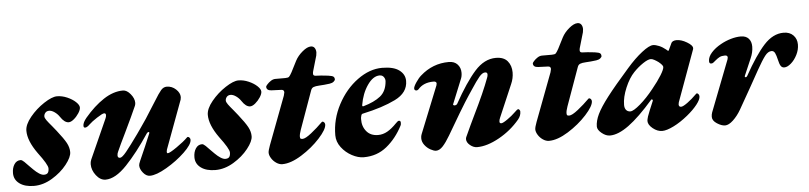

<svg xmlns="http://www.w3.org/2000/svg" viewBox="-64 -778 4178 992"><g transform="rotate(-5 2025.0 -282.0)"><path d="M-24 -61Q-24 -88 -12 -106.5Q0 -125 21 -125Q28 -125 39.5 -114Q51 -103 63 -90Q67 -86 81.5 -71.5Q96 -57 110 -48Q124 -39 135 -39Q149 -39 155 -46.5Q161 -54 161 -70Q161 -89 112 -154Q64 -221 64 -273Q64 -305 95.5 -343.5Q127 -382 169 -409.5Q211 -437 237 -437Q263 -437 289.5 -425.5Q316 -414 333 -398Q350 -382 350 -369Q350 -357 339 -340Q328 -323 313 -310.5Q298 -298 286 -298Q264 -298 243 -330Q233 -345 218 -355.5Q203 -366 190 -366Q177 -366 170 -357.5Q163 -349 163 -339Q163 -331 172 -318.5Q181 -306 199 -285L220 -259Q254 -216 267 -192Q280 -168 280 -144Q280 -118 250 -80Q220 -42 173.5 -14Q127 14 79 14Q32 14 4 -6.5Q-24 -27 -24 -61Z M380 -72Q380 -84 385 -96L476 -299Q481 -309 481 -318Q481 -328 472 -328Q463 -328 434 -309Q405 -290 393 -278Q378 -263 368 -263Q360 -263 360 -273Q360 -290 379 -313Q427 -370 478 -403.5Q529 -437 579 -437Q599 -437 618 -414Q637 -391 637 -368Q637 -361 634 -353Q613 -305 572 -220Q542 -159 527 -125Q522 -115 522 -105Q522 -92 534 -92Q545 -92 567.5 -119.5Q590 -147 633 -207Q640 -218 656 -240Q682 -276 717 -333L738 -366Q763 -407 776 -422Q789 -437 806 -437Q833 -437 853.5 -418Q874 -399 874 -377Q874 -372 872 -364L779 -113Q777 -105 777 -102Q777 -94 782 -94Q792 -94 829.5 -120Q867 -146 887 -166Q890 -169 891 -169Q897 -169 901 -164Q905 -159 905 -153Q905 -129 863 -89Q821 -49 767 -17.5Q713 14 680 14Q661 14 645 -5.5Q629 -25 629 -44Q629 -51 636 -67Q671 -145 695 -204L696 -208Q696 -212 692 -212Q688 -212 683 -206Q620 -111 560.5 -48.5Q501 14 450 14Q423 14 401.5 -13.5Q380 -41 380 -72Z M917 -61Q917 -88 929 -106.5Q941 -125 962 -125Q969 -125 980.5 -114Q992 -103 1004 -90Q1008 -86 1022.5 -71.5Q1037 -57 1051 -48Q1065 -39 1076 -39Q1090 -39 1096 -46.5Q1102 -54 1102 -70Q1102 -89 1053 -154Q1005 -221 1005 -273Q1005 -305 1036.5 -343.5Q1068 -382 1110 -409.5Q1152 -437 1178 -437Q1204 -437 1230.5 -425.5Q1257 -414 1274 -398Q1291 -382 1291 -369Q1291 -357 1280 -340Q1269 -323 1254 -310.5Q1239 -298 1227 -298Q1205 -298 1184 -330Q1174 -345 1159 -355.5Q1144 -366 1131 -366Q1118 -366 1111 -357.5Q1104 -349 1104 -339Q1104 -331 1113 -318.5Q1122 -306 1140 -285L1161 -259Q1195 -216 1208 -192Q1221 -168 1221 -144Q1221 -118 1191 -80Q1161 -42 1114.5 -14Q1068 14 1020 14Q973 14 945 -6.5Q917 -27 917 -61Z M1301 -51Q1301 -62 1311 -89L1405 -338Q1409 -352 1409 -355Q1409 -369 1394 -369L1344 -371Q1318 -372 1318 -392Q1318 -395 1326 -404Q1334 -413 1345.5 -420.5Q1357 -428 1369 -428H1420Q1435 -428 1440 -432.5Q1445 -437 1455 -455L1484 -512Q1497 -537 1522 -558Q1547 -579 1566 -579Q1579 -579 1585.5 -569.5Q1592 -560 1592 -546Q1592 -540 1590 -530L1567 -451Q1565 -445 1565 -437Q1565 -431 1569 -428.5Q1573 -426 1582 -426Q1600 -426 1642 -421Q1664 -418 1669.5 -413Q1675 -408 1675 -399Q1675 -394 1667.5 -387.5Q1660 -381 1646 -379Q1616 -375 1592 -374Q1572 -373 1562 -369Q1552 -365 1548 -353L1477 -155Q1469 -132 1469 -120Q1469 -111 1472.5 -109Q1476 -107 1482 -107Q1497 -107 1528.5 -132Q1560 -157 1587 -184Q1590 -187 1591 -187Q1597 -187 1601 -182Q1605 -177 1605 -171Q1605 -146 1564 -101Q1523 -56 1467 -21Q1411 14 1367 14Q1351 14 1335.5 3.5Q1320 -7 1310.5 -22.5Q1301 -38 1301 -51Z M1652 -111Q1652 -194 1692 -269.5Q1732 -345 1795 -391Q1858 -437 1923 -437Q1982 -437 2011.5 -415Q2041 -393 2041 -359Q2041 -298 1974 -265Q1907 -232 1804 -210Q1797 -209 1795 -201Q1793 -195 1792.5 -190.5Q1792 -186 1792 -183Q1791 -145 1812.5 -119Q1834 -93 1873 -93Q1898 -93 1921 -106Q1944 -119 1969 -145Q1980 -157 1986 -157Q1995 -157 1995 -146Q1995 -135 1992 -131Q1959 -67 1908.5 -26Q1858 15 1789 15Q1760 15 1728 -2Q1696 -19 1674 -48Q1652 -77 1652 -111ZM1935 -366Q1936 -378 1928.5 -388.5Q1921 -399 1907 -399Q1873 -399 1843.5 -356.5Q1814 -314 1804 -254V-252Q1804 -246 1811 -248Q1867 -264 1899 -289.5Q1931 -315 1935 -366Z M2093 -57Q2093 -69 2097 -78L2195 -322Q2197 -330 2197 -332Q2197 -343 2181 -343Q2129 -343 2101 -310Q2096 -305 2090 -305Q2086 -305 2082.5 -307.5Q2079 -310 2079 -316Q2079 -326 2093.5 -347.5Q2108 -369 2121 -380Q2185 -437 2269 -437Q2298 -437 2314 -419.5Q2330 -402 2330 -376Q2330 -357 2323 -342L2273 -219L2272 -216Q2272 -214 2274.5 -212.5Q2277 -211 2280 -211Q2288 -211 2293 -217Q2353 -325 2403 -381Q2453 -437 2513 -437Q2554 -437 2573.5 -413.5Q2593 -390 2593 -355Q2593 -324 2580 -295L2508 -127Q2503 -116 2503 -107Q2503 -98 2512 -98Q2521 -98 2545 -115Q2569 -132 2582 -145Q2600 -163 2605 -163Q2608 -163 2611.5 -159Q2615 -155 2615 -150Q2615 -128 2600 -110Q2555 -56 2492 -21Q2429 14 2377 14Q2358 14 2340.5 -0.5Q2323 -15 2323 -32Q2323 -36 2325 -42Q2355 -108 2377 -153Q2433 -267 2459 -338Q2463 -347 2463 -356Q2463 -367 2451 -367Q2437 -367 2420.5 -347.5Q2404 -328 2376 -285L2356 -255Q2341 -233 2303 -170Q2265 -107 2237 -58Q2217 -24 2199.5 -5Q2182 14 2164 14Q2153 14 2135.5 4.5Q2118 -5 2105.5 -21.5Q2093 -38 2093 -57Z M2684 -51Q2684 -62 2694 -89L2788 -338Q2792 -352 2792 -355Q2792 -369 2777 -369L2727 -371Q2701 -372 2701 -392Q2701 -395 2709 -404Q2717 -413 2728.5 -420.5Q2740 -428 2752 -428H2803Q2818 -428 2823 -432.5Q2828 -437 2838 -455L2867 -512Q2880 -537 2905 -558Q2930 -579 2949 -579Q2962 -579 2968.5 -569.5Q2975 -560 2975 -546Q2975 -540 2973 -530L2950 -451Q2948 -445 2948 -437Q2948 -431 2952 -428.5Q2956 -426 2965 -426Q2983 -426 3025 -421Q3047 -418 3052.5 -413Q3058 -408 3058 -399Q3058 -394 3050.5 -387.5Q3043 -381 3029 -379Q2999 -375 2975 -374Q2955 -373 2945 -369Q2935 -365 2931 -353L2860 -155Q2852 -132 2852 -120Q2852 -111 2855.5 -109Q2859 -107 2865 -107Q2880 -107 2911.5 -132Q2943 -157 2970 -184Q2973 -187 2974 -187Q2980 -187 2984 -182Q2988 -177 2988 -171Q2988 -146 2947 -101Q2906 -56 2850 -21Q2794 14 2750 14Q2734 14 2718.5 3.5Q2703 -7 2693.5 -22.5Q2684 -38 2684 -51Z M3002 -38Q3002 -67 3018.5 -101.5Q3035 -136 3075 -188Q3115 -240 3190 -325Q3231 -372 3269.5 -402Q3308 -432 3328 -432Q3341 -432 3359 -424.5Q3377 -417 3394 -403Q3401 -396 3403 -396H3404Q3406 -396 3407 -398.5Q3408 -401 3409 -403Q3420 -425 3424 -435Q3426 -440 3433.5 -443.5Q3441 -447 3451 -447Q3476 -447 3504.5 -430Q3533 -413 3533 -399Q3533 -393 3532 -392L3435 -126Q3433 -118 3433 -115Q3433 -102 3445 -102Q3455 -102 3478.5 -119Q3502 -136 3527 -161Q3530 -164 3531 -164Q3536 -164 3540 -159Q3544 -154 3544 -147Q3544 -131 3524 -105.5Q3504 -80 3471 -53Q3433 -22 3396.5 -4Q3360 14 3337 14Q3312 14 3288.5 -5Q3265 -24 3265 -44Q3265 -50 3270 -67Q3278 -90 3302 -146V-148Q3302 -151 3299 -152.5Q3296 -154 3294 -152Q3220 -67 3164.5 -26.5Q3109 14 3066 14Q3045 14 3023.5 -3.5Q3002 -21 3002 -38ZM3304 -206Q3335 -244 3353 -273.5Q3371 -303 3371 -315Q3371 -324 3349 -342Q3338 -350 3327.5 -355.5Q3317 -361 3310 -361Q3295 -361 3269 -343.5Q3243 -326 3220 -302Q3193 -274 3172.5 -225.5Q3152 -177 3152 -137Q3152 -120 3160 -110.5Q3168 -101 3182 -101Q3198 -101 3233.5 -131.5Q3269 -162 3304 -206Z M3598 -36Q3598 -48 3602 -59L3705 -325Q3707 -333 3707 -335Q3707 -346 3693 -346Q3676 -346 3665.5 -340.5Q3655 -335 3645 -326.5Q3635 -318 3631 -315Q3627 -311 3619 -311Q3609 -311 3609 -324Q3609 -346 3628.5 -368Q3648 -390 3679 -407Q3704 -421 3731.5 -429Q3759 -437 3783 -437Q3810 -437 3824 -421.5Q3838 -406 3838 -380Q3838 -350 3824 -319L3787 -233Q3786 -232 3786 -229Q3786 -225 3790 -225Q3796 -225 3799 -231Q3856 -334 3903 -385.5Q3950 -437 4005 -437Q4037 -437 4055.5 -418Q4074 -399 4074 -370Q4074 -343 4061 -317Q4048 -291 4029 -274.5Q4010 -258 3994 -258Q3982 -258 3975.5 -268Q3969 -278 3964 -301Q3959 -323 3953 -335.5Q3947 -348 3935 -348Q3917 -348 3900.5 -326.5Q3884 -305 3857 -257Q3817 -184 3746 -60Q3728 -29 3705 -7.5Q3682 14 3663 14Q3645 14 3621.5 -1Q3598 -16 3598 -36Z"/></g></svg>

Font: EB Garamond ExtraBold
Style: Italic
Weight: 800
Italic angle: -17.2°
Designer: Georg Duffner and Octavio Pardo
Foundry: Georg Duffner
Version: Version 1.000